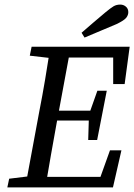

<svg xmlns="http://www.w3.org/2000/svg" viewBox="-20 -818 586 838"><path d="M12 0 20 -38 134 -52H140L131 0ZM90 0 151 -329Q165 -400 177 -471.5Q189 -543 200 -614H289L228 -285Q215 -214 202.5 -142.5Q190 -71 178 0ZM110 -575 118 -614H245L235 -562H223ZM131 0 140 -46H456L402 0L460 -162H510L473 0ZM188 -292 196 -335H402L393 -292ZM236 -567 245 -614H546L524 -451H474V-614L507 -567ZM365 -207 368 -308 371 -326 405 -422H446L404 -207ZM336 -675Q362 -698 388 -720Q414 -742 440 -764Q463 -783 475.5 -790.5Q488 -798 505 -798Q519 -798 529.5 -789Q540 -780 540 -765Q540 -752 531 -740.5Q522 -729 489 -713Q454 -698 419 -683.5Q384 -669 349 -654Z"/></svg>

Font: Lisu Bosa
Style: Italic
Weight: 400
Italic angle: -19°
Designer: David Morse, Annie Olsen, Victor Gaultney, Frank Grießhammer (Latin)
Foundry: SIL International
Version: Version 2.000